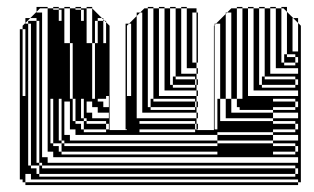

<svg xmlns="http://www.w3.org/2000/svg" viewBox="-20 -524 903 552"><path d="M357 -424V-440H345V-424ZM837 -376V-458L823 -472H821V-376ZM285 -432V-460L281 -464H277V-468L273 -472H261V-464H277V-432ZM797 -368H805V-360H797ZM357 -296V-312H345V-296ZM549 -312H545V-328H517V-500H501V-504H517V-500H545V-488H549V-472H545V-488H533V-344H545V-328H549ZM477 -304H485V-296H477ZM549 -280H545V-296H541V-304H485V-500H469V-504H485V-500H501V-312H545V-296H549ZM733 -304H741V-296H733ZM357 -232H345V-248H357ZM549 -248H545V-264H453V-500H437V-504H453V-500H469V-280H477V-272H541V-280H477V-296H541V-280H545V-264H549ZM613 -232H605V-240H613ZM837 -216V-232H829V-240H765V-232H829V-216ZM413 -240H421V-232H413ZM829 -208V-216H765V-208ZM53 -200H45V-216H53ZM549 -184H545V-200H389V-488H383L395 -500H405V-216H413V-208H541V-216H413V-232H541V-216H545V-200H549ZM245 -232H229V-200H245V-184H293V-200H261V-216H245ZM221 -176H229V-168H221ZM349 -176H357V-168H349ZM53 -152H45V-168H53ZM829 -144V-152H765V-144ZM541 -144V-152H381V-144H349V-152H345V-168H349V-152H381V-144ZM53 -136H45V-152H53ZM157 -112H165V-104H157ZM181 -232H165V-136H181V-120H605V-112H765V-104H829V-88H837V-104H829V-112H765V-120H605V-136H197V-152H181ZM765 -80H829V-88H765ZM157 -144V-176H133V-208H149V-176H157V-208H133V-240H125V-112H133V-104H149V-88H157V-80H605V-88H157V-104H605V-112H165V-120H157V-144H133V-176H149V-144ZM837 -56V-72H133V-88H117V-500H95L85 -490V-488H101V-72H117V-56ZM53 -40V-24H45V-40ZM93 -48H101V-40H93ZM549 -456V-472H545V-456ZM357 -408V-424H345V-408ZM549 -440H545V-456H549ZM549 -424H545V-440H549ZM53 -392V-408H45V-392ZM285 -432H261V-464H253V-400H261V-432H277V-400H285ZM53 -376V-392H45V-376ZM53 -408V-424H45V-408ZM549 -408H545V-424H549ZM357 -392V-408H345V-392ZM549 -392H545V-408H549ZM357 -344V-360H345V-344ZM357 -376V-392H345V-376ZM549 -376H545V-392H549ZM53 -360V-376H45V-360ZM357 -360V-376H345V-360ZM549 -360H545V-376H549ZM357 -328V-344H345V-328ZM549 -344H545V-360H549ZM53 -344V-360H45V-344ZM53 -328V-344H45V-328ZM53 -312V-328H45V-312ZM357 -312V-328H345V-312ZM53 -296V-312H45V-296ZM53 -264V-280H45V-264ZM357 -280V-296H345V-280ZM53 -280V-296H45V-280ZM357 -264V-280H345V-264ZM357 -248V-264H345V-248ZM53 -232H45V-248H53ZM549 -216H545V-232H541V-240H421V-500H405V-504H421V-500H437V-248H545V-232H549ZM53 -248V-264H45V-248ZM157 -240V-400H125V-496H133V-464H157V-432H149V-464H133V-432H157V-400H149V-432H133V-400H165V-240H181V-232H165V-240ZM221 -240V-400H189V-496H197V-464H221V-432H213V-464H197V-432H221V-400H213V-432H197V-400H229V-240H245V-232H229V-240ZM357 -184H345V-200H357ZM157 -208V-240H149V-208ZM357 -200H345V-216H357ZM53 -184H45V-200H53ZM357 -216H345V-232H357ZM53 -216H45V-232H53ZM613 -216H605V-232H613ZM613 -200H605V-216H613ZM53 -168H45V-184H53ZM613 -184H605V-200H613ZM221 -176H197V-208H213V-184H221ZM53 -120H45V-136H53ZM157 -112H133V-144H149V-120H157ZM53 -104H45V-120H53ZM53 -88H45V-104H53ZM53 -72H45V-88H53ZM53 -56H45V-72H53ZM93 -48H69V-80H85V-56H93ZM53 -40H45V-56H53ZM93 -80V-112H69V-144H85V-112H93V-144H69V-176H85V-144H93V-176H69V-208H85V-176H93V-208H69V-240H85V-208H93V-240H69V-272H85V-240H93V-272H69V-304H85V-272H93V-304H69V-336H85V-304H93V-336H69V-368H85V-336H93V-368H69V-400H85V-368H93V-400H69V-432H85V-400H93V-432H69V-456H61V-464H85V-432H93V-464H85V-472H67L85 -490V-504H117V-500H133V-496H149V-464H157V-496H149V-500H133V-504H149V-500H165V-400H181V-240H189V-176H197V-168H213V-152H221V-144H285V-152H221V-168H285V-152H293V-168H285V-176H229V-184H221V-208H197V-240H213V-208H221V-240H189V-400H181V-500H165V-504H181V-500H197V-496H213V-464H221V-496H213V-500H197V-504H213V-500H229V-400H245V-240H261V-232H277V-216H293V-248H285V-240H253V-400H245V-500H229V-504H245V-500L273 -472H277V-468L281 -464H285V-460L295 -450V-150H345V-152H341V-456H351L345 -450V-440H357V-456H351L373 -478V-488H383L373 -478V-184H545V-168H549V-152H545V-168H541V-176H381V-168H345V-184H357V-176H381V-168H541V-152H545V-150H595V-450L597 -452V-456H601L597 -452V-152H605V-136H765V-120H837V-136H765V-144H605V-184H613V-176H765V-168H829V-152H837V-168H829V-176H765V-184H629V-240H613V-456H601L629 -484V-488H633L629 -484V-240H645V-200H765V-184H837V-200H765V-208H669V-216H661V-240H645V-488H633L645 -500H661V-240H677V-500H661V-504H677V-500H693V-248H837V-264H709V-500H693V-504H709V-500H725V-280H733V-272H829V-280H733V-296H829V-280H837V-296H829V-304H741V-500H725V-504H741V-500H757V-312H837V-328H773V-500H757V-504H773V-500H789V-344H797V-336H829V-344H797V-360H829V-344H837V-360H829V-368H805V-490L795 -500H789V-504H805V-490L823 -472H837V-458L845 -450V0H837V-8H69V-24H53V-8H45V-24H53V0H837V8H53V0H45V-8H37V-440H45V-424H53V-440H45V-450L53 -458V-472H67L53 -458V-456H61V-48H69V-40H85V-24H93V-16H829V-24H93V-40H829V-24H837V-40H829V-48H101V-56H93V-80H69V-112H85V-80Z"/></svg>

Font: Rubik Broken Fax
Style: Regular
Weight: 400
Designer: Hubert and Fischer, NaN
Foundry: Hubert and Fischer, NaN
Version: Version 2.201